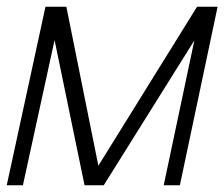

<svg xmlns="http://www.w3.org/2000/svg" viewBox="-33 -550 666 570"><path d="M-13 0 102 -530H164L259 -58L552 -530H613L501 0H453L544 -430L275 0H218L129 -431L35 0Z"/></svg>

Font: Geist Mono ExtraLight
Style: Italic
Weight: 200
Italic angle: -12°
Monospace: yes
Designer: Basement.studio, Andrés Briganti, Mateo Zaragoza
Foundry: Basement.studio, Vercel, Andrés Briganti, Guido Ferreyra, Mateo Zaragoza
Version: Version 1.500; ttfautohint (v1.8.4.7-5d5b)